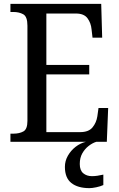

<svg xmlns="http://www.w3.org/2000/svg" viewBox="-20 -734 618 994"><path d="M34 0V-42H49Q80 -42 101 -53.5Q122 -65 122 -108V-601Q122 -648 100.5 -660Q79 -672 49 -672H34V-714H504L509 -539H459L454 -582Q451 -615 433 -639.5Q415 -664 373 -664H220V-398H442V-349H220V-50H395Q439 -50 459 -74.5Q479 -99 484 -132L490 -175H540L533 0ZM443 240Q383 240 349.5 213.5Q316 187 316 130Q316 99 331.5 72Q347 45 371.5 26Q396 7 425 0H479Q459 6 439 21.5Q419 37 406 60Q393 83 393 115Q393 148 411 163Q429 178 456 178Q469 178 483.5 176Q498 174 515 170V224Q500 231 478.5 235.5Q457 240 443 240Z"/></svg>

Font: Noto Serif SemiCondensed
Style: Regular
Weight: 400
Width: 4
Designer: Monotype Design Team
Foundry: Monotype Imaging Inc.
Version: Version 2.013